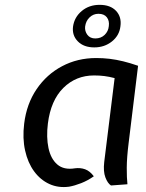

<svg xmlns="http://www.w3.org/2000/svg" viewBox="-20 -767 605 794"><path d="M266 5Q221.5 11 184.2 -6Q147 -23 121 -58.5Q95 -94 83.8 -144.5Q72.5 -195 80 -256Q90 -337.5 131.5 -398.5Q173 -459.5 236.8 -493.2Q300.5 -527 378 -527Q406 -527 433.2 -523.8Q460.5 -520.5 489.2 -513.5Q518 -506.5 551 -495L512 -176Q504.5 -116 504.2 -73.8Q504 -31.5 507 -5L439 0Q425 -9 415.8 -33.5Q406.5 -58 411 -97L454 -444Q431.5 -450 411.5 -452.5Q391.5 -455 369 -455Q294 -455 242 -403.5Q190 -352 178 -256Q171 -199.5 180.5 -154.8Q190 -110 217 -86.8Q244 -63.5 290 -71Q312 -74 331.8 -67Q351.5 -60 368 -38Q342.5 -20 315.5 -9.5Q288.5 1 266 5ZM370 -571Q326.5 -571 302 -595.8Q277.5 -620.5 282 -657Q287.5 -696 318 -721.5Q348.5 -747 392 -747Q436.5 -747 460 -722Q483.5 -697 478 -658Q473.5 -620 442.8 -595.5Q412 -571 370 -571ZM374 -608Q397.5 -608 412.8 -622.8Q428 -637.5 430 -659Q433 -681 421.8 -695.5Q410.5 -710 387 -710Q366 -710 350.5 -695.2Q335 -680.5 332 -657Q330 -638.5 341.2 -623.2Q352.5 -608 374 -608Z"/></svg>

Font: Expletus Sans
Style: Italic
Weight: 400
Italic angle: -7°
Designer: Jasper de Waard
Foundry: Designtown
Version: Version 7.500